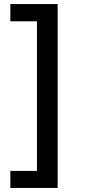

<svg xmlns="http://www.w3.org/2000/svg" viewBox="-20 -845 418 946"><path d="M31 81V-3H162V-740H31V-825H264V81Z"/></svg>

Font: Sinter Medium
Style: Regular
Weight: 500
Foundry: Adobe & rsms
Version: Version 1.000